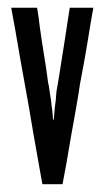

<svg xmlns="http://www.w3.org/2000/svg" viewBox="-20 -473 270 493"><path d="M219.7 -453.1Q219.7 -453.1 189.5 -453.1Q159.2 -453.1 159.2 -453.1Q159.2 -453.1 155.3 -428.7Q151.4 -403.3 146.5 -371.1Q140.6 -332 134.8 -296.9Q128.9 -260.7 128.9 -260.7Q128.9 -260.7 128.9 -260.7Q128.9 -260.7 128.9 -260.7Q127 -250 125 -238.3Q124 -225.6 123 -213.9Q121.1 -201.2 120.1 -189.5Q119.1 -177.7 118.2 -166Q118.2 -166 117.2 -166Q116.2 -166 116.2 -166Q116.2 -166 116.2 -166Q116.2 -166 116.2 -166Q115.2 -177.7 114.3 -189.5Q112.3 -201.2 111.3 -213.9Q109.4 -225.6 107.4 -238.3Q106.4 -250 103.5 -260.7Q103.5 -260.7 98.6 -296.9Q92.8 -332 86.9 -371.1Q82 -403.3 79.1 -428.7Q75.2 -453.1 75.2 -453.1Q75.2 -453.1 42 -453.1Q8.8 -453.1 8.8 -453.1Q8.8 -453.1 19.5 -394.5Q29.3 -335.9 43 -260.7Q48.8 -228.5 54.7 -195.3Q60.5 -163.1 65.4 -131.8Q75.2 -77.1 82 -38.1Q88.9 0 88.9 0Q88.9 0 115.2 0Q140.6 0 140.6 0Q140.6 0 151.4 -58.6Q161.1 -117.2 174.8 -192.4Q180.7 -224.6 185.5 -257.8Q191.4 -291 197.3 -321.3Q207 -377 212.9 -415Q219.7 -453.1 219.7 -453.1Z"/></svg>

Font: AgendaMediumCondGoodkids
Style: AgendaMediumCondGoodkids
Weight: 500
Designer: ""
Version: ""